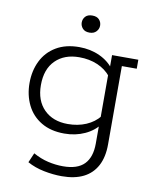

<svg xmlns="http://www.w3.org/2000/svg" viewBox="-83 -619 700 864"><g transform="rotate(10 267.0 -187.0)"><path d="M258 181Q219 181 176.5 172.5Q134 164 100 145L119 101Q153 120 187.5 128Q222 136 256 136Q322 136 353 104Q384 72 384 10V-75L397 -84Q372 -49 329.5 -29.5Q287 -10 236 -10Q174 -10 130.5 -36Q87 -62 65 -107Q43 -152 43 -207Q43 -263 65 -308Q87 -353 130.5 -379Q174 -405 236 -405Q287 -405 329.5 -385.5Q372 -366 397 -331L387 -332V-395H507V-354H439V4Q439 62 418 101.5Q397 141 357 161Q317 181 258 181ZM244 -55Q290 -55 327.5 -71Q365 -87 389 -117L385 -93V-319L389 -298Q365 -328 327.5 -344Q290 -360 244 -360Q176 -360 135.5 -320Q95 -280 95 -207Q95 -136 135.5 -95.5Q176 -55 244 -55ZM269 -477Q248 -477 237.5 -489Q227 -501 227 -516Q227 -532 237.5 -543.5Q248 -555 269 -555Q290 -555 300.5 -543.5Q311 -532 311 -516Q311 -501 300 -489Q289 -477 269 -477Z"/></g></svg>

Font: Rokkitt Light
Style: Regular
Weight: 300
Version: Version 3.103